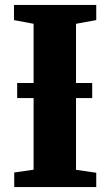

<svg xmlns="http://www.w3.org/2000/svg" viewBox="-20 -763 450 783"><path d="M117 -71V-666L37 -681V-743H372.5V-681L290 -666V-70.5L372.5 -58.5V0H38V-59.5ZM356 -424.5V-363H50V-424.5Z"/></svg>

Font: Merriweather 36pt Black
Style: Regular
Weight: 900
Version: Version 2.100